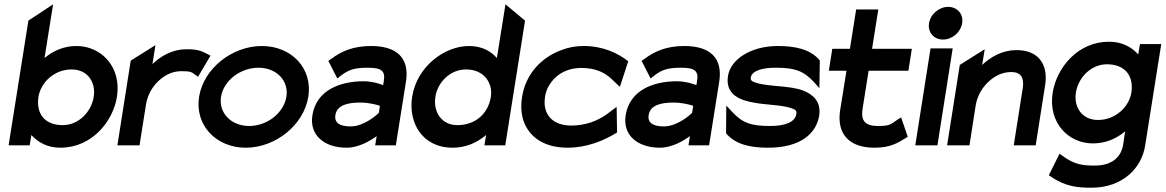

<svg xmlns="http://www.w3.org/2000/svg" viewBox="-20 -676 5421 893"><path d="M20 0H118L126 -48C156 -15 199 11 261 11C406 11 505 -109 524 -226C546 -367 449 -462 336 -462C276 -462 226 -439 187 -406L227 -656L112 -580ZM159 -226C169 -290 230 -353 313 -353C390 -353 426 -291 416 -226C405 -155 345 -94 272 -94C187 -94 147 -148 159 -226Z M526 0H629L659 -190C667 -238 691 -276 720 -302C746 -326 781 -345 824 -345C868 -345 872 -340 887 -329L901 -319L959 -417L946 -424C921 -436 907 -447 848 -447C783 -447 730 -417 689 -378L703 -466L588 -394Z M906 -226C885 -95 984 11 1123 11C1262 11 1393 -95 1414 -226C1435 -357 1337 -462 1198 -462C1059 -462 927 -357 906 -226ZM1008 -226C1020 -301 1098 -361 1182 -361C1266 -361 1324 -301 1312 -226C1300 -151 1223 -90 1139 -90C1055 -90 996 -151 1008 -226Z M1433 -140C1418 -47 1489 11 1592 11C1648 11 1700 -20 1732 -43L1725 0H1821L1868 -295C1886 -407 1825 -462 1706 -462C1623 -462 1568 -438 1519 -401L1507 -393L1549 -311L1564 -323C1602 -353 1632 -361 1690 -361C1754 -361 1773 -347 1765 -299L1762 -280C1742 -288 1709 -298 1671 -298C1559 -298 1451 -255 1433 -140ZM1540 -141C1547 -185 1592 -199 1656 -199C1693 -199 1729 -190 1747 -184L1742 -151C1728 -137 1670 -88 1611 -88C1560 -88 1534 -105 1540 -141Z M1897 -226C1878 -109 1941 11 2086 11C2148 11 2199 -13 2241 -48L2233 0H2330L2422 -580L2331 -656L2291 -406C2263 -438 2222 -462 2161 -462C2048 -462 1919 -367 1897 -226ZM2005 -226C2015 -291 2071 -353 2148 -353C2231 -353 2273 -290 2263 -226C2251 -148 2192 -94 2107 -94C2034 -94 1994 -155 2005 -226Z M2408 -225C2403 -192 2403 -160 2410 -131C2430 -48 2501 11 2620 11C2709 11 2790 -22 2850 -60L2848 -179L2800 -143C2757 -113 2702 -92 2637 -92C2552 -92 2502 -142 2515 -226C2518 -245 2524 -263 2534 -279C2561 -325 2612 -360 2684 -360C2749 -360 2793 -339 2825 -308L2863 -272L2902 -391C2854 -429 2784 -462 2695 -462C2658 -462 2624 -456 2591 -443C2501 -410 2426 -336 2408 -225Z M2890 -140C2875 -47 2946 11 3049 11C3105 11 3157 -20 3189 -43L3182 0H3278L3325 -295C3343 -407 3282 -462 3163 -462C3080 -462 3025 -438 2976 -401L2964 -393L3006 -311L3021 -323C3059 -353 3089 -361 3147 -361C3211 -361 3230 -347 3222 -299L3219 -280C3199 -288 3166 -298 3128 -298C3016 -298 2908 -255 2890 -140ZM2997 -141C3004 -185 3049 -199 3113 -199C3150 -199 3186 -190 3204 -184L3199 -151C3185 -137 3127 -88 3068 -88C3017 -88 2991 -105 2997 -141Z M3366 -323C3352 -237 3421 -209 3490 -198C3544 -188 3615 -188 3657 -174C3677 -168 3687 -162 3684 -146C3678 -109 3634 -90 3562 -90C3475 -90 3434 -103 3385 -156L3358 -185L3357 -56C3402 -2 3475 11 3552 11C3706 11 3777 -57 3790 -138C3800 -204 3761 -237 3715 -255C3652 -279 3555 -272 3497 -291C3477 -297 3470 -302 3472 -316C3477 -345 3520 -361 3587 -361C3674 -361 3716 -348 3765 -295L3791 -266L3793 -395C3748 -449 3674 -462 3597 -462C3474 -462 3378 -401 3366 -323Z M3835 -347H3917L3887 -160C3872 -52 3930 11 4047 11C4119 11 4154 -10 4191 -33L4202 -40L4171 -130L4155 -120C4122 -98 4121 -90 4063 -90C4003 -90 3983 -115 3992 -171L4020 -347H4205L4221 -449H4036L4065 -632H3962L3933 -449H3851Z M4301 -568C4294 -525 4324 -492 4366 -492C4408 -492 4448 -525 4455 -568C4462 -611 4432 -644 4390 -644C4348 -644 4308 -611 4301 -568ZM4237 0H4340L4411 -451H4308Z M4385 0H4489L4518 -186C4526 -234 4551 -272 4580 -298C4606 -322 4641 -341 4684 -341C4729 -341 4744 -313 4737 -267L4695 0H4797L4841 -280C4856 -374 4812 -443 4708 -443C4643 -443 4590 -413 4548 -374L4560 -447L4444 -374Z M4876 -245C4854 -104 4950 -9 5063 -9C5124 -9 5173 -32 5213 -65L5204 -4C5194 59 5147 94 5073 94C5021 94 4980 92 4922 49L4908 39L4858 139L4867 145C4937 193 4994 197 5057 197C5203 197 5290 104 5306 2L5381 -471H5282L5274 -423C5244 -456 5200 -482 5138 -482C4993 -482 4895 -362 4876 -245ZM4984 -245C4995 -316 5055 -377 5128 -377C5213 -377 5254 -323 5242 -245C5232 -181 5170 -118 5087 -118C5010 -118 4974 -180 4984 -245Z"/></svg>

Font: Charger Sport
Style: BlkObl
Weight: 900
Designer: Jasper
Foundry: Cannot Into Space Fonts
Version: Version 1.1